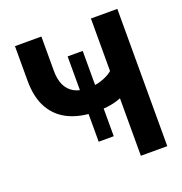

<svg xmlns="http://www.w3.org/2000/svg" viewBox="-130 -837 902 950"><g transform="rotate(-20 321.0 -361.5)"><path d="M278.8 -585.9V-136.7H358.2V-585.9ZM318.6 -280.8Q384.3 -280.8 427.9 -294.4Q471.4 -308.1 496.8 -325.9Q522.2 -343.8 533 -357.4Q543.7 -371.1 543.7 -371.1L477.3 -471.2Q477.3 -471.2 468.1 -460.9Q459 -450.7 439.9 -437.5Q420.9 -424.3 390.7 -414.1Q360.6 -403.8 318.6 -403.8Q277.3 -403.8 248.8 -419.2Q220.2 -434.6 205.3 -465.2Q190.4 -495.8 190.4 -541.7V-722.7H51.3V-541.7Q51.3 -451.4 84.6 -393.8Q117.9 -336.2 178.2 -308.5Q238.5 -280.8 318.6 -280.8ZM451.2 0H590.3V-722.7H451.2Z"/></g></svg>

Font: Giphurs
Style: Regular
Weight: 400
Version: Version 2.010